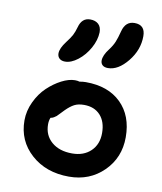

<svg xmlns="http://www.w3.org/2000/svg" viewBox="-83 -832 732 870"><g transform="rotate(10 283.0 -396.5)"><path d="M381.8 -543Q365.2 -543 356.7 -550.8Q348.1 -558.6 348.1 -571.8Q348.1 -595.7 373 -627.9Q388.2 -647.9 396 -666.7Q403.8 -685.5 412.1 -717.8Q424.3 -765.1 465.8 -765.1Q515.1 -765.1 515.1 -712.9Q515.1 -649.4 471.9 -596.2Q428.7 -543 381.8 -543ZM185.1 -538.1Q168.9 -538.1 159.4 -546.6Q149.9 -555.2 149.9 -569.8Q149.9 -593.3 175.8 -627Q192.9 -648.9 200.7 -663.8Q208.5 -678.7 214.8 -701.2Q226.6 -746.1 265.1 -746.1Q289.1 -746.1 303 -733.4Q316.9 -720.7 316.9 -695.8Q315.9 -660.2 295.4 -623Q274.9 -585.9 244.1 -562Q213.4 -538.1 185.1 -538.1ZM293 -27.8Q187.5 -27.8 119.1 -89.1Q50.8 -150.4 50.8 -244.1Q50.8 -288.1 70.6 -329.8Q90.3 -371.6 120.1 -399.9Q149.9 -428.2 183.6 -445.6Q217.3 -462.9 245.1 -462.9Q257.3 -462.9 266.1 -460Q280.8 -462.9 294.9 -462.9Q397.9 -462.9 457 -405Q516.1 -347.2 516.1 -248Q516.1 -153.8 452.1 -90.8Q388.2 -27.8 293 -27.8ZM159.2 -245.1Q159.2 -194.8 194.6 -164.3Q230 -133.8 289.1 -133.8Q342.3 -133.8 374.8 -165Q407.2 -196.3 407.2 -248Q407.2 -300.3 379.9 -330.1Q352.5 -359.9 305.2 -359.9Q278.3 -359.9 260.5 -350.6Q242.7 -341.3 222.2 -320.8Q215.8 -314.5 205.6 -303.5Q195.3 -292.5 191.2 -288.8Q187 -285.2 179.9 -281Q172.9 -276.9 165 -275.9Q159.2 -262.7 159.2 -245.1Z"/></g></svg>

Font: Shantell Sans Irregular
Style: Regular
Weight: 500
Designer: Stephen Nixon, Anya Danilova, Shantell Martin
Foundry: Arrow Type
Version: Version 1.006;[9816181b4]